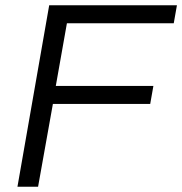

<svg xmlns="http://www.w3.org/2000/svg" viewBox="-20 -706 689 726"><path d="M46 0 166 -686H649L637 -618H233L191 -381H560L548 -313H180L124 0Z"/></svg>

Font: Archivo SemiBold Light
Style: Italic
Weight: 300
Italic angle: -10°
Version: Version 2.001